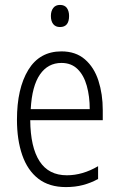

<svg xmlns="http://www.w3.org/2000/svg" viewBox="-20 -751 485 781"><path d="M230 -542Q288 -542 325.5 -509.5Q363 -477 380.5 -422.5Q398 -368 398 -303V-262H103Q104 -152 141 -95Q178 -38 252 -38Q316 -38 379 -75V-23Q350 -7 318 1.5Q286 10 248 10Q180 10 136 -24Q92 -58 70.5 -120Q49 -182 49 -264Q49 -391 95 -466.5Q141 -542 230 -542ZM230 -495Q175 -495 142.5 -448Q110 -401 105 -307H345Q345 -359 333 -402Q321 -445 295.5 -470Q270 -495 230 -495ZM224 -731Q243 -731 252 -718.5Q261 -706 261 -686Q261 -641 224 -641Q206 -641 196.5 -653Q187 -665 187 -686Q187 -706 196.5 -718.5Q206 -731 224 -731Z"/></svg>

Font: Noto Sans Gurmukhi UI Condensed Light
Style: Regular
Weight: 300
Width: 3
Designer: Jelle Bosma - Monotype Design Team
Foundry: Monotype Imaging Inc.
Version: Version 2.004; ttfautohint (v1.8.4.7-5d5b)